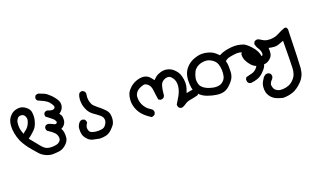

<svg xmlns="http://www.w3.org/2000/svg" viewBox="-75 -840 2649 1589"><g transform="rotate(-20 1250.0 -45.5)"><path d="M243.2 103.5Q227.5 101.6 213.1 97.2Q198.7 92.8 185.5 85.9Q158.2 72.3 137.7 47.9Q117.7 24.4 99.1 3.4Q80.6 -18.1 62.7 -44.2Q44.9 -70.3 31.7 -98.1Q17.6 -130.9 10.7 -167.5Q3.9 -203.6 5.9 -234.4Q6.8 -249.5 9.8 -262.5Q12.7 -275.4 17.3 -285.6Q22 -295.9 28.6 -305.2Q35.2 -314.5 43.9 -322.8Q61.5 -339.4 83.3 -346.4Q105 -353.5 128.9 -351.6Q141.6 -350.6 154.1 -344.7Q166.5 -338.9 179.7 -328.1Q192.4 -317.9 200 -305.4Q207.5 -293 209 -278.8Q211.9 -252.9 209.5 -231.4Q208 -220.2 205.3 -209.5Q202.6 -198.7 198.7 -188Q190.9 -166 182.1 -153.3Q172.9 -140.1 149.4 -118.7Q128.4 -99.6 107.4 -85.4Q162.6 -16.6 182.1 6.3Q201.7 29.3 220.7 37.1Q239.3 44.9 262.2 44.4Q268.1 44.4 273.7 44.2Q279.3 43.9 284.4 43.5Q289.6 43 294.4 42.2Q299.3 41.5 304.2 40.5Q313 39.1 320.8 34.9Q328.6 30.8 336.4 23.4Q350.1 10.3 347.2 -11.7Q344.2 -35.6 329.6 -51.3Q314.5 -67.9 273.9 -94.7L273.4 -95.2L272.9 -95.7Q268.6 -100.6 266.8 -107.2Q265.1 -113.8 265.6 -121.6V-122.6L266.1 -123.5L272 -135.3L272.9 -136.7L273.9 -137.7Q287.6 -147.9 304.2 -144.5L304.7 -144Q312.5 -141.6 320.6 -138.2Q328.6 -134.8 336.4 -130.9Q350.1 -123 357.4 -123Q358.4 -123 359.6 -123.3Q360.8 -123.5 362.1 -124Q363.3 -124.5 364.7 -125.2Q366.2 -126 367.4 -127.2Q368.7 -128.4 370.1 -129.9Q372.1 -131.8 372.6 -134Q373 -136.2 372.1 -140.1Q371.1 -144 368.2 -148.9Q359.9 -165 340.3 -178.7Q319.8 -193.8 300.8 -209.5L298.8 -210.9V-213.4L297.9 -229V-231L298.3 -232.4L304.2 -243.2L305.2 -244.1L306.2 -244.6Q317.9 -254.4 333 -252H333.5L334.5 -251.5Q356 -242.2 370.6 -241.7Q384.3 -241.2 393.1 -249.5Q400.4 -257.3 396 -270Q390.1 -285.2 374.5 -303.7Q358.4 -322.3 335 -334Q310.1 -346.2 283.7 -357.9L282.7 -358.4L281.7 -359.4Q272 -370.1 274.4 -385.7V-386.2L274.9 -387.2L280.8 -399.9L281.2 -401.4L282.7 -402.3Q294.4 -410.2 309.1 -409.2H309.6L310.5 -408.7Q333 -400.9 355.5 -391.1Q367.2 -385.7 379.4 -376.5Q391.6 -367.2 405.3 -353.5Q411.6 -347.2 417.5 -340.6Q423.3 -334 428.2 -327.6Q433.1 -321.3 437.5 -315.2Q441.9 -309.1 445.3 -303.2Q452.6 -291 455.6 -278.8Q458.5 -266.6 457 -253.9Q453.6 -230 440.4 -213.9Q430.2 -201.2 416 -192.9Q430.7 -174.3 433.1 -160.2Q435.5 -144.5 433.1 -125Q430.2 -105 414.6 -87.9Q402.3 -74.7 389.2 -70.3Q394 -60.5 397.2 -51.8Q400.4 -43 401.9 -33.2Q405.3 -10.7 401.9 16.1Q397.9 43.9 369.1 69.8Q340.3 95.2 308.1 99.6Q276.9 103.5 244.1 103.5H243.7ZM102.5 -156.2Q115.2 -164.6 125 -176.8Q129.9 -182.6 133.8 -189.2Q137.7 -195.8 141.1 -203.1Q142.6 -206.1 143.8 -209Q145 -211.9 146 -215.1Q147 -218.3 147.9 -221.2Q148.9 -224.1 149.9 -227.3Q150.9 -230.5 151.4 -233.9Q154.8 -248.5 145.5 -268.1Q136.7 -286.6 115.7 -288.6Q104.5 -289.6 96.4 -286.9Q88.4 -284.2 82.5 -277.3Q76.2 -270 72.3 -262Q68.4 -253.9 66.9 -245.1Q63.5 -226.1 64.5 -206.1Q64.9 -195.8 66.4 -186.3Q67.9 -176.8 70.8 -167.5Q74.7 -153.3 81.1 -138.2L101.6 -155.8L102.1 -156.2Z M660.6 115.2Q633.8 109.4 606.9 104Q602.1 103 597.4 101.6Q592.8 100.1 588.4 98.1Q584 96.2 579.8 93.8Q575.7 91.3 571.8 88.4Q567.9 85.4 564.2 82Q560.5 78.6 557.1 74.7Q536.6 51.8 531.2 29.3Q526.4 7.3 528.3 -20Q530.3 -48.3 551.3 -71.3H551.8V-71.8Q564.5 -83.5 582 -81.1H582.5L583.5 -80.6L596.2 -74.7L597.7 -74.2L598.1 -72.8Q607.4 -61.5 606.4 -45.4V-43.9L605.5 -42.5Q590.8 -21.5 590.3 -4.2Q589.8 13.2 597.7 26.4Q605.5 39.1 625.5 44.4Q647.5 50.8 671.4 50.8Q683.6 50.8 693.4 49.6Q703.1 48.3 710.9 46.4Q715.3 44.9 719.7 42.5Q724.1 40 727.8 37.1Q731.4 34.2 734.9 29.8Q744.6 17.6 750.5 3.4Q755.9 -10.3 752.4 -27.3Q751 -35.2 745.6 -43.2Q740.2 -51.3 731 -59.6Q724.6 -64.9 717 -71Q709.5 -77.1 700.9 -83.3Q692.4 -89.4 683.1 -95.7Q653.8 -116.2 638.7 -143.6Q634.3 -152.8 630.4 -161.6Q626.5 -170.4 623.8 -179.4Q621.1 -188.5 619.1 -197.3Q614.3 -223.1 616.2 -248.5Q618.2 -273.9 627.4 -292.5L627.9 -293.5L628.9 -293.9Q640.1 -305.7 657.7 -304.7H659.2L660.2 -303.7L672.9 -295.9L673.8 -295.4L674.3 -294.9Q685.1 -281.7 681.6 -263.7Q676.8 -241.2 680.2 -219.2Q683.6 -197.3 691.9 -179.7Q700.2 -163.1 727.5 -141.1Q756.8 -118.7 781.7 -94.2Q808.1 -68.4 812.5 -44.9Q816.4 -22.9 814.5 -2Q813.5 8.8 811 18.1Q808.6 27.3 804.7 35.6Q796.9 52.2 772 76.7Q747.1 102.1 719.2 109.4Q691.9 116.2 662.1 115.2H661.6Z M1386.2 107.4Q1379.9 106.9 1374.3 104.5Q1368.7 102.1 1364.3 98.1L1363.8 97.7Q1354.5 86.9 1355.5 68.8V67.4L1356.4 66.4Q1375 37.1 1392.1 6.8Q1397.5 -2.9 1401.9 -12.9Q1406.2 -22.9 1409.7 -32.7Q1413.1 -42.5 1415 -52.7Q1421.9 -82 1417 -107.9Q1412.6 -133.3 1394 -154.3Q1385.3 -164.6 1374.8 -168.5Q1364.3 -172.4 1351.1 -169.9Q1344.2 -168.9 1338.1 -166.7Q1332 -164.6 1326.7 -161.4Q1321.3 -158.2 1316.2 -154.3Q1311 -150.4 1306.6 -145Q1301.3 -138.7 1296.4 -125Q1291.5 -111.3 1287.6 -89.6Q1283.7 -67.9 1281.2 -39.6V-38.1L1280.8 -37.1L1273.9 -24.4L1272.9 -23.4L1272 -22.9Q1260.7 -13.7 1244.6 -14.6H1243.7L1242.7 -15.1L1229 -22L1226.1 -23.4L1225.6 -26.4Q1218.8 -66.4 1214.4 -108.4Q1212.4 -127.9 1206.1 -142.1Q1199.7 -156.2 1189.5 -165Q1169.4 -182.1 1154.8 -179.2Q1138.7 -175.8 1122.1 -168.9Q1106 -162.1 1093.3 -150.9Q1081.1 -140.1 1074.2 -123.3Q1067.4 -106.4 1069.8 -82Q1072.3 -57.1 1080.6 -38.1Q1088.9 -18.6 1103.5 -1Q1118.2 17.1 1150.4 37.1L1151.4 37.6L1151.9 38.1Q1163.6 50.8 1161.1 68.4V69.3L1160.6 69.8L1153.8 83.5L1152.8 85L1151.4 85.9Q1140.6 92.3 1127.9 94.7L1125.5 95.2L1124 93.8Q1080.1 65.9 1055.7 38.6Q1030.8 10.7 1017.8 -25.4Q1004.9 -61.5 1006.8 -95.2Q1008.8 -128.4 1017.1 -149.4Q1020 -156.7 1024.7 -164.6Q1029.3 -172.4 1035.9 -180.2Q1042.5 -188 1051.3 -196.3Q1057.6 -202.1 1064.7 -207.8Q1071.8 -213.4 1079.1 -217.8Q1086.4 -222.2 1094.5 -226.1Q1102.5 -230 1111.3 -232.9Q1146 -245.1 1175.3 -241.7Q1206.1 -237.8 1226.1 -216.3Q1241.2 -199.7 1252 -184.6Q1264.2 -197.8 1276.9 -208Q1293 -221.2 1321.3 -229.5Q1349.1 -237.3 1373.5 -233.4Q1385.3 -231.4 1395.3 -228Q1405.3 -224.6 1413.1 -219.7Q1420.9 -215.3 1429 -208.5Q1437 -201.7 1445.8 -192.4Q1462.9 -173.8 1470.7 -153.3Q1478.5 -133.3 1482.4 -106.4Q1486.3 -79.1 1482.9 -54.2Q1479.5 -32.2 1464.4 6.8Q1479.5 3.9 1492.7 1.5Q1509.8 -2 1527.8 -2.9H1529.8L1531.2 -2.4L1543.9 4.4L1544.4 4.9L1544.9 5.9Q1557.1 17.6 1553.7 37.1L1553.2 38.1V39.1L1546.4 51.8L1544.9 53.7L1542.5 54.7Q1511.2 63.5 1477.5 68.8Q1461.4 71.3 1448.7 76.2Q1436 81.1 1426.3 88.4Q1404.8 104 1387.7 107.4H1387.2Z M1995.6 110.4Q1992.7 109.9 1989.5 109.1Q1986.3 108.4 1983.6 107.4Q1981 106.4 1978.5 104.7Q1976.1 103 1973.6 101.1L1973.1 100.6L1972.7 100.1Q1968.3 93.8 1966.3 86.4Q1964.4 79.1 1964.8 70.8V69.8L1965.3 68.8L1972.2 55.2L1973.6 52.7L1976.1 51.8Q2003.4 44.9 2029.8 38.1Q2054.2 31.7 2074.2 7.8Q2080.6 0 2084.5 -8.1Q2088.4 -16.1 2089.8 -24.7Q2091.3 -33.2 2089.8 -42Q2085.9 -70.8 2078.1 -88.6Q2070.3 -106.4 2053.2 -126Q2036.6 -145.5 2008.8 -154.3Q1981 -163.1 1952.1 -159.7Q1942.4 -158.7 1933.3 -157.2Q1924.3 -155.8 1916 -154.5Q1907.7 -153.3 1899.9 -151.4Q1880.4 -147.5 1860.4 -130.9Q1867.2 -105 1867.7 -82.5Q1868.2 -59.6 1867.2 -34.7Q1866.7 -25.9 1865.5 -17.6Q1864.3 -9.3 1861.8 -1.2Q1859.4 6.8 1856 14.6Q1845.7 37.6 1817.4 65.4Q1789.1 94.2 1760.3 102.5Q1731.9 110.4 1694.8 105.5Q1676.8 103 1657.7 98.4Q1638.7 93.8 1618.7 86.4Q1577.6 72.3 1549.8 43Q1522 13.7 1516.1 -22Q1510.7 -56.2 1512.7 -90.3Q1514.6 -124.5 1525.9 -151.9Q1537.1 -180.2 1564.9 -206.1Q1592.8 -231.9 1633.3 -244.6Q1653.8 -251.5 1672.6 -253.9Q1691.4 -256.3 1708.5 -254.4Q1742.7 -251 1772 -238.3Q1786.1 -232.4 1800.8 -220.7Q1815.4 -209 1830.6 -192.9Q1843.8 -200.2 1857.4 -205.3Q1871.1 -210.4 1884.8 -213.9Q1894.5 -215.8 1904.3 -217.8Q1914.1 -219.7 1923.8 -220.9Q1933.6 -222.2 1943.4 -223.1Q1972.7 -225.6 1998 -221.7Q2010.3 -219.7 2021.7 -216.8Q2033.2 -213.9 2043.9 -210Q2065.9 -202.1 2102.1 -163.6Q2113.8 -150.9 2122.8 -138.4Q2131.8 -126 2137.9 -113.8Q2144 -101.6 2147.5 -89.8Q2156.2 -55.2 2153.3 -25.9Q2150.4 3.4 2141.1 21.5Q2131.8 39.6 2106 64.5Q2080.1 89.4 2053.2 98.1Q2026.9 107.4 1996.6 110.4H1996.1ZM1743.7 39.1Q1762.7 33.7 1779.1 17.3Q1795.4 1 1800.3 -22.9Q1805.7 -48.3 1804.2 -74.7Q1803.7 -88.4 1801.3 -100.8Q1798.8 -113.3 1794.9 -125Q1787.1 -147.9 1768.1 -163.1Q1765.1 -165.5 1762 -168Q1758.8 -170.4 1755.4 -172.4Q1752 -174.3 1748.8 -176.3Q1745.6 -178.2 1742.2 -179.9Q1738.8 -181.6 1735.4 -182.9Q1731.9 -184.1 1728.5 -185.5Q1708.5 -192.4 1684.1 -189.9Q1659.7 -187.5 1640.1 -178.2Q1630.4 -173.8 1622.3 -167.7Q1614.3 -161.6 1607.4 -154.3Q1600.6 -147 1594.7 -136.2Q1588.9 -125.5 1584 -110.8Q1574.2 -82 1575.2 -62.5Q1576.2 -42 1582.5 -24.9Q1588.9 -8.3 1605.5 4.9Q1609.4 8.3 1614 11.2Q1618.7 14.2 1623.3 16.8Q1627.9 19.5 1633.1 22Q1638.2 24.4 1643.6 26.9Q1665.5 35.2 1689.9 40Q1713.9 44.9 1743.7 39.1Z M2203.6 317.4Q2197.3 315.9 2190.7 314.2Q2184.1 312.5 2177.5 310.5Q2170.9 308.6 2164.6 306.4Q2158.2 304.2 2152.3 301.8Q2139.2 296.9 2127.9 289.1Q2116.7 281.2 2106.4 270.5Q2100.1 263.2 2095 255.6Q2089.8 248 2086.2 239.7Q2082.5 231.4 2080.6 223.1Q2075.2 197.8 2078.1 173.3Q2081.1 149.4 2091.3 132.3Q2100.6 116.2 2111.3 100.1L2111.8 99.6L2112.8 98.6L2131.3 85L2132.8 84H2134.3L2150.9 83H2152.3L2153.8 83.5L2167.5 90.3L2168.9 90.8L2169.4 91.8Q2180.2 104.5 2177.7 122.6V124L2177.2 124.5L2170.4 138.2L2169.9 139.2L2168.9 140.1Q2141.1 167 2144.5 189Q2146.5 200.7 2149.7 209.5Q2152.8 218.3 2156.7 223.6Q2161.1 229 2167.7 233.6Q2174.3 238.3 2182.6 242.2Q2199.2 250 2226.6 248.5Q2254.4 247.1 2279.8 236.8Q2305.2 226.6 2330.6 196.8Q2355.5 167.5 2358.4 115.7Q2361.3 63.5 2362.3 -127Q2336.9 -117.2 2312.5 -108.9Q2284.7 -99.1 2229.5 -112.3Q2231.9 -88.9 2229.5 -68.4Q2228 -55.2 2222.2 -43.9Q2216.3 -32.7 2206.5 -23.4Q2200.2 -17.6 2193.6 -12.9Q2187 -8.3 2180.2 -5.1Q2173.3 -2 2166.5 0Q2146 4.9 2123 2.4Q2100.1 0 2079.1 -8.8Q2058.1 -17.6 2040.5 -37.6Q2023.4 -57.1 2011.2 -81.5Q1999 -106 2000 -136.7V-138.2L2000.5 -139.2L2007.3 -152.8L2007.8 -154.3L2008.8 -154.8Q2021.5 -165.5 2039.6 -163.1H2041L2041.5 -162.6L2055.2 -155.8L2057.6 -154.3L2058.6 -151.9Q2064 -131.3 2070.3 -112.3Q2076.2 -94.2 2095.7 -78.1Q2114.3 -62.5 2135.7 -64.5Q2146.5 -65.4 2153.1 -68.1Q2159.7 -70.8 2162.1 -74.7Q2167.5 -84 2163.6 -102.1Q2159.7 -121.6 2147.5 -138.7Q2134.3 -157.7 2129.9 -181.6V-183.6L2130.4 -185.1L2137.2 -199.7L2137.7 -201.2L2139.2 -202.1Q2152.8 -212.4 2169.9 -210H2170.4L2171.4 -209.5L2186 -202.6L2186.5 -202.1H2187Q2216.3 -181.2 2241.2 -177.2Q2266.6 -172.9 2294.4 -177.2Q2322.3 -181.6 2348.1 -195.8Q2375.5 -211.4 2404.3 -221.2Q2411.1 -223.6 2416.5 -222.7Q2438.5 -219.7 2432.6 -174.3Q2426.8 73.7 2421.9 136.7Q2420.4 152.8 2416.7 168Q2413.1 183.1 2407 196.8Q2400.9 210.4 2392.3 222.9Q2383.8 235.4 2373 246.1Q2329.6 290 2289.6 303.7Q2250 317.4 2205.1 317.4H2204.6Z"/></g></svg>

Font: NaikaiFont
Style: SemiBold
Weight: 600
Version: Version 1.89